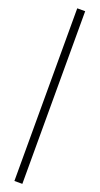

<svg xmlns="http://www.w3.org/2000/svg" viewBox="-192 -823 542 1045"><g transform="rotate(20 79.0 -300.0)"><path d="M56 200V-800H102V200Z"/></g></svg>

Font: Big Shoulders Display Light
Style: Regular
Weight: 300
Designer: Patric King
Foundry: XO Type Co
Version: Version 1.000; ttfautohint (v1.8.2)